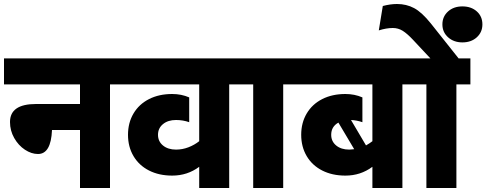

<svg xmlns="http://www.w3.org/2000/svg" viewBox="-30 -940 2432 960"><path d="M590 -518H520V0H370V-290H230Q225 -170 160 -170Q127 -170 94.5 -191.5Q62 -213 41 -250Q20 -287 20 -330Q20 -420 150 -420H370V-518H-10V-648H590Z M1186 -518H1116V0H966V-106Q907 -62 831 -62Q765 -62 715 -87.5Q665 -113 637.5 -159.5Q610 -206 610 -266Q610 -326 637.5 -372.5Q665 -419 715 -444.5Q765 -470 831 -470Q877 -470 916 -453V-329Q885 -340 850 -340Q810 -340 785 -319.5Q760 -299 760 -266Q760 -233 785 -212.5Q810 -192 850 -192Q882 -192 912 -203.5Q942 -215 966 -234V-518H570V-648H1186Z M1456 -518H1386V0H1236V-518H1166V-648H1456Z M2052 -518H1982V0H1832V-106Q1773 -62 1697 -62Q1631 -62 1581 -87.5Q1531 -113 1503.5 -159.5Q1476 -206 1476 -266Q1476 -326 1503.5 -372.5Q1531 -419 1581 -444.5Q1631 -470 1697 -470Q1743 -470 1782 -453V-329Q1753 -339 1725 -340L1800 -213Q1818 -223 1832 -234V-518H1436V-648H2052ZM1716 -192Q1725 -192 1741 -194L1662 -327Q1626 -307 1626 -266Q1626 -233 1651 -212.5Q1676 -192 1716 -192Z M2322 -518H2252V0H2102V-518H2032V-648H2122L2035 -741Q2006 -772 1983.5 -786Q1961 -800 1934 -800Q1902 -800 1864 -788L1884 -910Q1922 -920 1955 -920Q2002 -920 2040.5 -899.5Q2079 -879 2124 -823L2263 -648H2322Z M2182 -818Q2182 -857 2210 -882.5Q2238 -908 2282 -908Q2326 -908 2354 -883Q2382 -858 2382 -818Q2382 -779 2354 -753.5Q2326 -728 2282 -728Q2239 -728 2210.5 -753.5Q2182 -779 2182 -818Z"/></svg>

Font: Madhuban Bold
Style: Regular
Weight: 700
Designer: jaikishan Patel
Foundry: MagicType
Version: Version 1.000